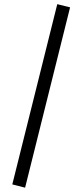

<svg xmlns="http://www.w3.org/2000/svg" viewBox="-20 -745 370 915"><path d="M99.6 149.4 38.6 133.8 252.9 -725.1 314 -710Z"/></svg>

Font: Elstob 6pt Medium
Style: Regular
Weight: 500
Designer: Peter S. Baker
Version: Version 1.015